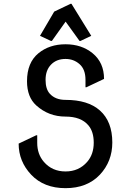

<svg xmlns="http://www.w3.org/2000/svg" viewBox="-20 -980 689 1010"><path d="M190.4 -791.5 265.1 -918.9 351.1 -960H356L460 -791.5L403.3 -764.6H398.4L325.2 -866.2L252.9 -764.6H248ZM570.8 -230.5Q570.8 -130.9 505.4 -61Q438.5 9.8 324.7 9.8Q210.9 9.8 144 -61Q78.1 -130.9 78.1 -224.6L170.9 -268.6H175.8V-228.5Q175.8 -168.9 210.9 -128.4Q254.4 -78.1 324.7 -78.1Q394.5 -78.1 438.5 -128.4Q473.1 -168 473.1 -229.5Q473.1 -287.6 444.8 -320.8Q405.8 -366.7 324.7 -366.7Q235.8 -366.7 170.9 -425.3Q122.1 -469.2 122.1 -552.7Q122.1 -650.9 182.6 -700.2Q240.2 -747.1 324.7 -747.1Q409.2 -747.1 466.8 -700.2Q527.3 -650.9 527.3 -564.9L434.6 -521H429.7V-560.1Q429.7 -615.7 397.9 -643.1Q367.2 -669.9 324.7 -669.9Q277.3 -669.9 248.5 -640.1Q219.7 -610.4 219.7 -560.1Q219.7 -511.7 241.7 -487.3Q271 -454.6 324.7 -454.6Q442.9 -454.6 505.4 -398.9Q570.8 -340.8 570.8 -230.5Z"/></svg>

Font: Nova Round
Style: Book
Weight: 400
Version: Version 2.000